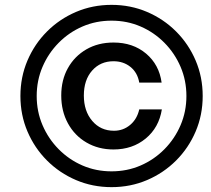

<svg xmlns="http://www.w3.org/2000/svg" viewBox="-20 -755 870 790"><path d="M439 15Q361 15 293 -14Q225 -43 173.5 -94.5Q122 -146 93 -214Q64 -282 64 -360Q64 -438 93 -506Q122 -574 173.5 -625.5Q225 -677 293 -706Q361 -735 439 -735Q517 -735 585 -706Q653 -677 704.5 -625.5Q756 -574 785 -506Q814 -438 814 -360Q814 -282 785 -214Q756 -146 704.5 -94.5Q653 -43 585 -14Q517 15 439 15ZM439 -50Q503 -50 558.5 -74Q614 -98 656.5 -141Q699 -184 723 -240Q747 -296 747 -360Q747 -424 723 -480Q699 -536 656.5 -579Q614 -622 558.5 -646Q503 -670 439 -670Q375 -670 319.5 -646Q264 -622 221.5 -579Q179 -536 155 -480Q131 -424 131 -360Q131 -296 155 -240Q179 -184 221.5 -141Q264 -98 319.5 -74Q375 -50 439 -50ZM447 -140Q385 -140 336 -168.5Q287 -197 259.5 -247.5Q232 -298 232 -362Q232 -426 259.5 -475Q287 -524 335.5 -552Q384 -580 447 -580Q527 -580 581 -534.5Q635 -489 645 -415H553Q546 -456 517 -479.5Q488 -503 447 -503Q393 -503 359 -464.5Q325 -426 325 -362Q325 -298 359.5 -257.5Q394 -217 449 -217Q487 -217 515.5 -241Q544 -265 553 -305H646Q634 -230 579.5 -185Q525 -140 447 -140Z"/></svg>

Font: Instrument Sans Condensed
Style: Bold Italic
Weight: 700
Width: 3
Italic angle: -13°
Designer: Rodrigo Fuenzalida
Foundry: fragTYPE
Version: Version 1.000;gftools[0.9.28]